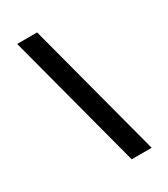

<svg xmlns="http://www.w3.org/2000/svg" viewBox="-202 -797 881 1008"><g transform="rotate(-30 239.0 -292.5)"><path d="M290 120H411L193 -705H72Z"/></g></svg>

Font: Mluvka SemiBold
Style: Italic
Weight: 600
Italic angle: -8°
Designer: Modified by Jiří Krblich, Original typeface by Gumpita Rahayu
Foundry: Gumpita Rahayu & Jiří Krblich
Version: Version 2.000;Glyphs 3.1.1 (3134)